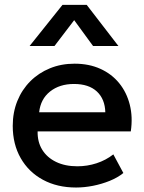

<svg xmlns="http://www.w3.org/2000/svg" viewBox="-20 -780 612 814"><path d="M302.5 15Q222.5 15 162 -17.8Q101.5 -50.5 67.8 -109.5Q34 -168.5 34 -246.5Q34 -303.5 53.5 -351.8Q73 -400 108.5 -435.5Q144 -471 191.8 -490.5Q239.5 -510 296 -510Q357.5 -510 405.5 -488.2Q453.5 -466.5 485.2 -427.5Q517 -388.5 530.2 -336.2Q543.5 -284 534.5 -223H139.5Q138.5 -178.5 159 -145.2Q179.5 -112 217.8 -93.5Q256 -75 308 -75Q350 -75 389.2 -87.8Q428.5 -100.5 460.5 -125.5L503 -46.5Q479 -27 445 -13.2Q411 0.5 374 7.8Q337 15 302.5 15ZM146 -304H426.5Q425 -360 390.8 -392Q356.5 -424 293.5 -424Q232.5 -424 192.2 -392Q152 -360 146 -304ZM105.5 -585 245 -759.5H347.5L482 -585H374.5L294.5 -694.5L211 -585Z"/></svg>

Font: Geologica Cursive
Style: Regular
Weight: 400
Designer: Sindre Bremnes, Frode Helland
Foundry: Monokrom Skriftforlag AS
Version: Version 1.010;gftools[0.9.28]